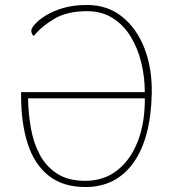

<svg xmlns="http://www.w3.org/2000/svg" viewBox="-20 -744 690 773"><path d="M324 9Q233 9 175.5 -37Q118 -83 91.5 -165.5Q65 -248 65 -358V-373H563Q563 -433 549 -491Q535 -549 506.5 -596Q478 -643 434 -671Q390 -699 330 -699Q250 -699 198 -668Q146 -637 116 -599Q106 -607 106 -621Q106 -630 121 -647Q136 -664 165 -682Q194 -700 235.5 -712Q277 -724 330 -724Q413 -724 472 -676.5Q531 -629 562 -548.5Q593 -468 591 -367Q587 -186 517 -88.5Q447 9 324 9ZM323 -16Q399 -16 453 -59Q507 -102 535.5 -177Q564 -252 563 -348H93Q94 -287 104.5 -227.5Q115 -168 140.5 -120.5Q166 -73 210.5 -44.5Q255 -16 323 -16Z"/></svg>

Font: Noto Serif Thin
Style: Regular
Weight: 100
Designer: Monotype Design Team
Foundry: Monotype Imaging Inc.
Version: Version 2.015